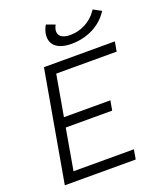

<svg xmlns="http://www.w3.org/2000/svg" viewBox="-166 -1026 936 1127"><g transform="rotate(-20 302.5 -462.5)"><path d="M40.5 0H483.4L493.7 -60.1H116.7L161.6 -316.9H451.7L462.4 -377.4H172.4L217.3 -633.3H594.7L605.5 -693.4H162.6L151.9 -633.3ZM363.3 -766.6C458 -766.6 542.5 -808.1 590.3 -877.9L596.7 -887.2L546.9 -914.1L541.5 -906.2C503.4 -851.1 440.9 -817.9 372.6 -817.9C321.3 -817.9 295.4 -839.8 301.8 -877C303.2 -885.3 307.6 -896 312.5 -905.3L258.8 -924.8C250 -911.1 243.2 -894 240.2 -877.9C227.1 -807.6 272.9 -766.6 363.3 -766.6Z"/></g></svg>

Font: Cascadia Mono PL Light
Style: Italic
Weight: 300
Italic angle: -10°
Monospace: yes
Designer: Aaron Bell
Foundry: Saja Typeworks
Version: Version 2404.023